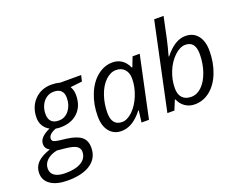

<svg xmlns="http://www.w3.org/2000/svg" viewBox="-207 -1047 1995 1574"><g transform="rotate(-20 790.5 -260.0)"><path d="M441.9 -394Q441.9 -300.8 385 -245.4Q328.1 -189.9 232.9 -189.9Q206.5 -189.9 191.9 -193.8Q124 -168.5 124 -129.9Q124 -111.3 138.2 -104.2Q152.3 -97.2 187 -92.8L244.1 -85.9Q333 -74.7 372.6 -42.7Q412.1 -10.7 412.1 51.8Q412.1 141.6 340.8 190.9Q269.5 240.2 140.1 240.2Q45.4 240.2 -8.3 204.1Q-62 168 -62 103Q-62 50.8 -26.4 13.4Q9.3 -23.9 86.9 -49.8Q48.8 -69.8 48.8 -108.9Q48.8 -141.1 72.5 -165.5Q96.2 -189.9 143.1 -211.9Q111.3 -228 92.3 -258.8Q73.2 -289.6 73.2 -329.1Q73.2 -423.3 131.3 -484.4Q189.9 -544.9 280.8 -544.9Q317.9 -544.9 356 -535.2H537.1L524.9 -482.9L421.9 -471.2Q441.9 -440.9 441.9 -394ZM240.2 -247.1Q293.5 -247.1 328.1 -291.5Q362.8 -335.9 362.8 -398.4Q362.8 -399.9 362.8 -401.9Q362.8 -441.9 341.3 -462.9Q319.8 -483.9 279.8 -483.9Q278.3 -483.9 276.4 -483.9Q241.7 -483.9 212.9 -463.6Q184.1 -443.4 168.5 -408.9Q152.8 -374.5 152.8 -334.5Q152.8 -333.5 152.8 -332Q152.8 -291 174.6 -269Q196.3 -247.1 235.8 -247.1Q238.3 -247.1 240.2 -247.1ZM143.1 176.8Q232.4 176.8 282.2 145.8Q332 114.7 332 58.1Q332 27.3 305.2 10Q278.3 -7.3 215.8 -14.2L138.2 -22Q80.1 -9.8 48.6 20.8Q17.1 51.3 17.1 92.5Q17.1 133.8 49.3 155.3Q81.5 176.8 143.1 176.8Z M693.8 9.8Q626.5 9.8 587.6 -38.3Q548.8 -86.4 548.8 -170.9Q548.8 -271.5 583.3 -358.6Q617.7 -445.8 679 -495.4Q740.2 -544.9 813 -544.9Q858.4 -544.9 893.3 -520.8Q928.2 -496.6 947.8 -451.2H953.1L985.8 -535.2H1047.9L934.1 0H869.1L881.8 -102.1H877.9Q791 9.8 693.8 9.8ZM814.5 -103Q861.3 -148.4 890.6 -220.7Q919.9 -293 919.9 -366.2Q919.9 -416 892.8 -446Q865.7 -476.1 818.1 -476.1Q770.5 -476.1 726.1 -434.1Q682.6 -392.1 657.7 -320.3Q632.8 -248.5 632.8 -168.9Q632.8 -114.3 655.5 -86.2Q678.2 -58.1 722.7 -58.1Q767.1 -58.1 814.5 -103Z M1447.8 -543.9Q1516.1 -543.9 1554.9 -495.8Q1593.8 -447.8 1593.8 -362.8Q1593.8 -260.7 1560.5 -174.3Q1527.3 -87.9 1467.5 -39.1Q1407.7 9.8 1332 9.8Q1285.2 9.8 1249 -14.9Q1212.9 -39.6 1194.8 -83H1189.9L1155.8 0H1094.7L1255.9 -759.8H1337.9Q1306.6 -611.3 1296.4 -564Q1286.1 -516.6 1262.7 -432.1H1267.1Q1355.5 -543.9 1447.8 -543.9ZM1422.9 -476.1Q1376.5 -476.1 1327.1 -429.7Q1278.8 -383.3 1250.2 -313.2Q1221.7 -243.2 1221.7 -168.9Q1221.7 -115.2 1248.8 -86.7Q1275.9 -58.1 1325.7 -58.1Q1375.5 -58.1 1417 -97.7Q1458.5 -137.2 1484.4 -210Q1509.8 -282.7 1509.8 -365.2Q1509.8 -476.1 1422.9 -476.1Z"/></g></svg>

Font: Open Sans Hebrew
Style: Italic
Weight: 400
Italic angle: -12°
Foundry: Ascender Corporation, Yanek Iontef
Version: Version 2.001;PS 002.001;hotconv 1.0.70;makeotf.lib2.5.58329